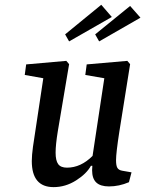

<svg xmlns="http://www.w3.org/2000/svg" viewBox="-20 -767 604 799"><path d="M527.3 -49.8 516.6 -8.8Q475.6 8.8 433.6 8.8Q397.9 8.8 380.6 -7.6Q363.3 -23.9 363.3 -58.6Q363.3 -68.4 364.3 -77.1H358.4Q340.3 -43.9 296.4 -16.1Q252.4 11.7 203.1 11.7Q112.3 11.7 112.3 -96.7Q112.3 -120.6 117.2 -156.2L160.2 -441.4L83 -455.1L88.9 -499L255.9 -513.7L267.6 -500L220.7 -221.7Q211.4 -164.6 211.4 -131.8Q211.4 -98.6 222.2 -84Q232.9 -69.3 258.8 -69.3Q316.4 -69.3 365.2 -118.2L414.1 -441.4L335 -455.1L340.8 -499L509.8 -513.7L521.5 -500L476.6 -218.8Q462.9 -130.4 462.9 -100.6Q462.9 -77.6 468.5 -68.4Q474.1 -59.1 488.3 -56.6ZM564.5 -693.4 392.6 -594.7 376 -624 521.5 -742.2ZM445.3 -696.3 267.6 -594.7 251 -624 401.4 -747.1Z"/></svg>

Font: Neuton
Style: Italic
Weight: 400
Italic angle: -9°
Designer: Brian M Zick
Version: Version 1.32